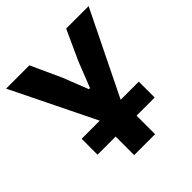

<svg xmlns="http://www.w3.org/2000/svg" viewBox="-187 -836 974 974"><g transform="rotate(-45 300.0 -349.0)"><path d="M225 -247 4 -698H171L245 -536L299 -399H307L361 -536L435 -698H596L375 -247H505V-133H375V0H225V-133H95V-247Z"/></g></svg>

Font: iA Writer Mono V
Style: Regular
Weight: 400
Designer: Mike Abbink, Paul van der Laan, Pieter van Rosmalen
Foundry: Bold Monday
Version: Version 2.000